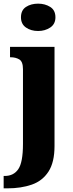

<svg xmlns="http://www.w3.org/2000/svg" viewBox="-43 -793 398 1053"><path d="M166 -623Q127 -623 99.5 -642Q72 -661 72 -698Q72 -737 99.5 -755Q127 -773 166 -773Q204 -773 232.5 -755Q261 -737 261 -698Q261 -661 232.5 -642Q204 -623 166 -623ZM-23 240V172H-17Q32 172 57.5 134.5Q83 97 83 -4V-413Q83 -455 63 -467Q43 -479 15 -479H12V-536H256V8Q256 97 223 148Q190 199 131.5 219.5Q73 240 -3 240Z"/></svg>

Font: Noto Serif Lao Condensed Black
Style: Regular
Weight: 900
Width: 3
Designer: Monotype Design Team
Foundry: Monotype Imaging Inc.
Version: Version 2.003; ttfautohint (v1.8.4.7-5d5b)